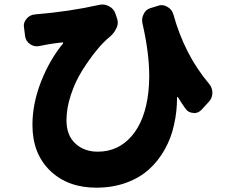

<svg xmlns="http://www.w3.org/2000/svg" viewBox="-20 -785 1040 870"><path d="M925.8 -407.2Q942.4 -388.7 942.4 -364.3Q942.4 -340.8 925.8 -323.2L893.6 -288.1Q878.9 -272.5 859.4 -272.5Q857.4 -272.5 855.5 -273.4Q833 -274.4 820.3 -293Q802.7 -317.4 786.1 -344.7Q785.2 -345.7 783.7 -345.7Q782.2 -345.7 782.2 -342.8Q782.2 -278.3 768.6 -219.7Q755.9 -160.2 726.6 -107.9Q697.3 -55.7 655.3 -17.6Q613.3 20.5 551.8 43Q490.2 65.4 416 65.4Q287.1 65.4 207 -11.7Q127 -88.9 127 -218.8Q127 -315.4 166 -415Q205.1 -514.6 265.6 -587.9Q266.6 -589.8 265.6 -591.8Q264.6 -593.8 262.7 -592.8Q212.9 -587.9 162.1 -577.1Q160.2 -576.2 158.2 -576.2Q152.3 -575.2 146.5 -575.2Q130.9 -575.2 116.2 -585Q97.7 -597.7 93.8 -620.1L88.9 -660.2Q87.9 -664.1 87.9 -668Q87.9 -685.5 100.6 -700.2Q115.2 -717.8 138.7 -719.7Q293 -732.4 428.7 -762.7Q436.5 -764.6 443.4 -764.6Q459 -764.6 473.6 -756.8Q495.1 -746.1 502.9 -723.6L510.7 -700.2Q513.7 -691.4 513.7 -682.6Q513.7 -669.9 507.8 -658.2Q498 -635.7 478.5 -619.1Q449.2 -595.7 417 -556.2Q384.8 -516.6 353 -466.3Q321.3 -416 301.3 -355.5Q281.2 -294.9 281.2 -240.2Q281.2 -171.9 321.3 -134.8Q361.3 -97.7 422.9 -97.7Q515.6 -97.7 576.7 -168.5Q637.7 -239.3 652.3 -367.2Q656.2 -402.3 656.2 -440.4Q656.2 -544.9 626 -676.8Q624 -685.5 624 -693.4Q624 -708 630.9 -720.7Q639.6 -741.2 661.1 -748L696.3 -758.8Q704.1 -761.7 711.9 -761.7Q725.6 -761.7 738.3 -753.9Q758.8 -743.2 765.6 -719.7Q816.4 -537.1 925.8 -407.2Z"/></svg>

Font: Gen Jyuu Gothic Heavy
Style: Bold
Weight: 900
Designer: [Source Han Sans]
Ryoko NISHIZUKA  (kana & ideographs); Paul D. Hunt (Latin, Greek & Cyrillic); Wenlong ZHANG  (bopomofo
Version: Version 1.002.20150607